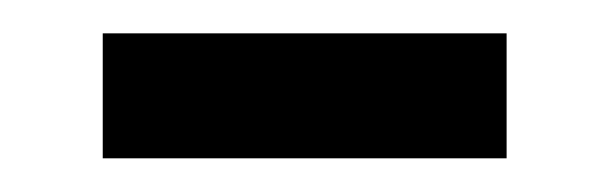

<svg xmlns="http://www.w3.org/2000/svg" viewBox="-20 -325 362 114"><path d="M41 -231V-305.2H280.8V-231Z"/></svg>

Font: f08361285
Style: Regular
Weight: 400
Foundry: Ascender Corporation
Version: Version 1.10